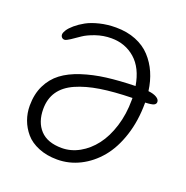

<svg xmlns="http://www.w3.org/2000/svg" viewBox="-128 -825 925 954"><g transform="rotate(20 334.5 -348.5)"><path d="M273.9 9.8Q218.8 9.8 175.3 -8.1Q131.8 -25.9 106.4 -55.7Q81.1 -85.4 68.1 -121.1Q55.2 -156.7 55.2 -195.8Q55.2 -256.8 77.9 -303.2Q100.6 -349.6 139.9 -379.4Q179.2 -409.2 238.5 -428.5Q297.9 -447.8 364.7 -456.3Q431.6 -464.8 516.1 -466.8Q501 -557.6 448.7 -603.3Q396.5 -648.9 323.2 -648.9Q280.8 -648.9 241 -635.3Q201.2 -621.6 178 -605.5Q154.8 -589.4 134.3 -575.7Q113.8 -562 105 -562Q96.2 -562 90.6 -568.1Q85 -574.2 85 -583Q85 -592.3 94.2 -606.9Q103.5 -621.6 124 -639.2Q144.5 -656.7 171.9 -671.9Q199.2 -687 240 -697Q280.8 -707 326.2 -707Q384.8 -707 431.6 -688.2Q478.5 -669.4 509.5 -635.7Q540.5 -602.1 559.3 -559.3Q578.1 -516.6 585 -464.8Q612.8 -461.9 628.9 -452.1Q645 -442.4 645 -429.2Q645 -418 634 -412.6Q623 -407.2 588.9 -405.8V-402.8Q588.9 -309.1 563.2 -230.2Q537.6 -151.4 494.1 -99.4Q450.7 -47.4 393.8 -18.8Q336.9 9.8 273.9 9.8ZM124 -203.1Q124 -133.8 162.1 -92.8Q200.2 -51.8 275.9 -51.8Q324.2 -51.8 368.9 -76.7Q413.6 -101.6 447.5 -145.8Q481.4 -189.9 501.7 -254.9Q522 -319.8 522 -395V-405.8Q424.8 -403.8 353.5 -392.6Q282.2 -381.3 229.5 -357.9Q176.8 -334.5 150.4 -295.9Q124 -257.3 124 -203.1Z"/></g></svg>

Font: Shantell Sans Normal
Style: Regular
Weight: 300
Designer: Stephen Nixon, Anya Danilova, Shantell Martin
Foundry: Arrow Type
Version: Version 1.006;[559af2be0]